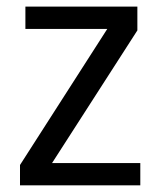

<svg xmlns="http://www.w3.org/2000/svg" viewBox="-20 -556 481 576"><path d="M400.9 0H40V-61L301.8 -469.2H56.2V-536.1H392.1V-464.8L136.2 -66.9H400.9Z"/></svg>

Font: Droid Sans
Style: Regular
Weight: 400
Foundry: Ascender Corporation
Version: Version 1.00 build 114